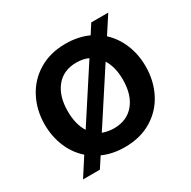

<svg xmlns="http://www.w3.org/2000/svg" viewBox="-132 -660 827 830"><g transform="rotate(-30 281.5 -245.0)"><path d="M533 -248Q533 -177 503 -118Q473 -59 416 -24.5Q359 10 281 10Q221 10 172 -12L138 40H54L112 -50Q72 -85 50.5 -136.5Q29 -188 29 -248Q29 -319 59.5 -378Q90 -437 147 -471.5Q204 -506 281 -506Q343 -506 394 -483L424 -530H509L453 -444Q492 -408 512.5 -357.5Q533 -307 533 -248ZM171 -140 340 -400Q315 -412 281 -412Q216 -412 180 -367.5Q144 -323 144 -248Q144 -182 171 -140ZM419 -248Q419 -311 393 -352L225 -94Q253 -84 281 -84Q346 -84 382.5 -128Q419 -172 419 -248Z"/></g></svg>

Font: Cabin SemiBold
Style: Regular
Weight: 600
Designer: Pablo Impallari
Foundry: Pablo Impallari. http://www.impallari.com Igino Marini. http://www.ikern.com
Version: Version 2.200